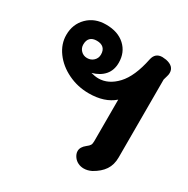

<svg xmlns="http://www.w3.org/2000/svg" viewBox="-143 -729 846 866"><g transform="rotate(30 280.0 -296.5)"><path d="M404 10Q388 10 374.5 3.5Q361 -3 352 -15Q341 -30 341 -45Q341 -66 364 -84Q376 -93 380 -100Q384 -107 384 -120V-337Q336 -295 254 -295Q196 -295 145.5 -319.5Q95 -344 65 -385Q35 -426 35 -473Q35 -529 72 -566Q109 -603 168 -603Q230 -603 266.5 -569.5Q303 -536 303 -482Q303 -443 281 -417.5Q259 -392 219 -381Q241 -375 258 -375Q310 -375 353 -421Q396 -467 416 -565Q424 -603 461 -603Q467 -603 481 -601Q525 -592 525 -557Q525 -548 522 -539L516 -518V-112Q516 -74 498 -47Q480 -20 444 0Q424 10 404 10ZM215 -474Q215 -496 203 -507.5Q191 -519 168 -519Q146 -519 134.5 -507.5Q123 -496 123 -474Q123 -455 136 -442Q149 -429 168 -429Q188 -429 201.5 -442Q215 -455 215 -474Z"/></g></svg>

Font: Niramit
Style: Bold
Weight: 700
Designer: Katatrad Aksorn Co.,Ltd.
Foundry: Cadson Demak Co.,Ltd.
Version: Version 1.001; ttfautohint (v1.6)